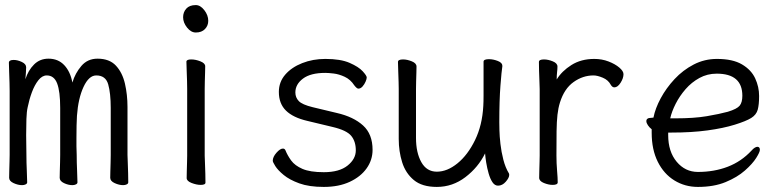

<svg xmlns="http://www.w3.org/2000/svg" viewBox="-20 -718 3040 756"><path d="M416 -293Q416 -351 406 -386Q396 -421 359 -421Q330 -421 309 -376Q288 -331 283 -262Q282 -246 281.5 -223.5Q281 -201 281 -175Q281 -159 281 -142Q281 -125 282 -108Q282 -77 283.5 -47Q285 -17 285 0Q285 5 279 8Q273 11 265 11Q249 11 232 3Q215 -5 215 -18Q215 -26 215.5 -43Q216 -60 216.5 -78.5Q217 -97 217 -108V-293Q217 -358 205 -389.5Q193 -421 164 -421Q146 -421 131 -402Q116 -383 105.5 -354.5Q95 -326 89 -296Q85 -279 84 -249.5Q83 -220 83 -186Q83 -167 83.5 -147.5Q84 -128 84 -108Q84 -77 85.5 -47Q87 -17 87 0Q87 5 81 8Q75 11 67 11Q51 11 33.5 3Q16 -5 16 -18Q16 -26 16.5 -45Q17 -64 17.5 -82.5Q18 -101 18 -108V-359Q18 -369 17.5 -391Q17 -413 16 -436.5Q15 -460 15 -471Q15 -482 34 -482Q49 -482 66 -474Q83 -466 83 -453Q83 -444 82 -432Q81 -420 80 -406Q91 -441 114 -464Q137 -487 171 -487Q209 -487 233 -461.5Q257 -436 265 -393Q276 -430 300.5 -458.5Q325 -487 364 -487Q411 -487 436.5 -459.5Q462 -432 472 -388.5Q482 -345 482 -297V-108Q482 -102 483 -80.5Q484 -59 484.5 -35.5Q485 -12 485 0Q485 5 479 8Q473 11 465 11Q449 11 431.5 3Q414 -5 414 -18Q414 -26 414.5 -43Q415 -60 415.5 -78.5Q416 -97 416 -108Z M800 -636Q800 -617 787 -603.5Q774 -590 751 -590Q732 -590 716.5 -609.5Q701 -629 701 -650Q701 -670 713.5 -684Q726 -698 751 -698Q769 -698 784.5 -678Q800 -658 800 -636ZM717 -368Q717 -378 716.5 -399Q716 -420 715 -442Q714 -464 714 -475Q714 -484 733 -484Q750 -484 769 -476.5Q788 -469 788 -457Q788 -449 787.5 -432.5Q787 -416 786.5 -398Q786 -380 786 -368V-105Q786 -99 787 -78Q788 -57 788.5 -34Q789 -11 789 1Q789 10 770 10Q754 10 734.5 2.5Q715 -5 715 -17Q715 -25 715.5 -43.5Q716 -62 716.5 -80Q717 -98 717 -105Z M1190 -242Q1134 -255 1106 -282.5Q1078 -310 1078 -356Q1078 -395 1103 -424Q1128 -453 1170 -469.5Q1212 -486 1261 -486Q1321 -486 1356.5 -470.5Q1392 -455 1408 -437.5Q1424 -420 1424 -413Q1424 -407 1419.5 -396.5Q1415 -386 1407.5 -377.5Q1400 -369 1391 -369Q1385 -369 1375 -382Q1360 -405 1337.5 -415.5Q1315 -426 1294 -428.5Q1273 -431 1261 -431Q1203 -431 1173 -408.5Q1143 -386 1143 -354Q1143 -334 1156.5 -320Q1170 -306 1211 -296L1307 -273Q1372 -258 1409.5 -224Q1447 -190 1447 -128Q1447 -88 1423.5 -55Q1400 -22 1357 -2Q1314 18 1255 18Q1197 18 1158.5 4Q1120 -10 1097 -29Q1074 -48 1064 -64Q1054 -80 1054 -85Q1054 -100 1068.5 -116.5Q1083 -133 1094 -133Q1101 -133 1104 -126Q1112 -106 1126.5 -86Q1141 -66 1171 -53Q1201 -40 1255 -40Q1316 -40 1348.5 -66Q1381 -92 1381 -126Q1381 -161 1363 -183Q1345 -205 1290 -218Z M1958 -457Q1955 -439 1950.5 -381Q1946 -323 1946 -237Q1946 -229 1946.5 -205.5Q1947 -182 1950.5 -151Q1954 -120 1962 -89Q1970 -58 1984 -35Q1985 -33 1985 -29Q1985 -18 1971.5 -2.5Q1958 13 1941 13Q1928 13 1919 -0.5Q1910 -14 1904 -35Q1898 -56 1894.5 -77.5Q1891 -99 1890 -114Q1863 -59 1812.5 -20.5Q1762 18 1700 18Q1642 18 1609.5 -9Q1577 -36 1563.5 -79Q1550 -122 1550 -171V-368Q1550 -374 1549.5 -395Q1549 -416 1548 -439.5Q1547 -463 1547 -474Q1547 -484 1567 -484Q1583 -484 1601.5 -476.5Q1620 -469 1620 -456Q1620 -448 1619.5 -431.5Q1619 -415 1618.5 -397.5Q1618 -380 1618 -368V-175Q1618 -117 1639 -79.5Q1660 -42 1700 -42Q1741 -42 1781.5 -75Q1822 -108 1850.5 -166.5Q1879 -225 1883 -301Q1884 -317 1884 -342.5Q1884 -368 1884 -395V-475Q1884 -485 1905 -485Q1922 -485 1940 -478Q1958 -471 1958 -459Z M2105 -367Q2105 -377 2104 -398Q2103 -419 2102.5 -441Q2102 -463 2102 -474Q2102 -484 2122 -484Q2138 -484 2156.5 -476.5Q2175 -469 2175 -456Q2175 -446 2173.5 -434Q2172 -422 2172 -405Q2192 -438 2230 -462Q2268 -486 2320 -486Q2350 -486 2376 -476Q2402 -466 2418.5 -452Q2435 -438 2435 -426Q2435 -410 2423.5 -392Q2412 -374 2399 -374Q2391 -374 2385 -384Q2375 -403 2353.5 -412Q2332 -421 2317 -421Q2275 -421 2238.5 -395Q2202 -369 2185 -315Q2178 -293 2175 -266Q2172 -239 2171.5 -201Q2171 -163 2171 -106Q2171 -75 2173.5 -46Q2176 -17 2176 0Q2176 10 2156 10Q2140 10 2121.5 2.5Q2103 -5 2103 -18Q2103 -26 2103.5 -44.5Q2104 -63 2104.5 -81Q2105 -99 2105 -106Z M2611 -196V-186Q2611 -121 2644.5 -81Q2678 -41 2728 -41Q2792 -41 2845.5 -61.5Q2899 -82 2939 -125Q2946 -133 2952 -136.5Q2958 -140 2962 -140Q2972 -140 2972 -128Q2972 -119 2957.5 -96Q2943 -73 2913 -46.5Q2883 -20 2837 -1Q2791 18 2728 18Q2677 18 2635.5 -7.5Q2594 -33 2570 -81Q2546 -129 2546 -195V-209Q2537 -216 2531 -225Q2525 -234 2525 -241Q2525 -254 2544 -254Q2545 -254 2548.5 -254.5Q2552 -255 2553 -255Q2560 -291 2581.5 -331Q2603 -371 2636 -406.5Q2669 -442 2711.5 -464Q2754 -486 2803 -486Q2865 -486 2901.5 -464.5Q2938 -443 2953.5 -409.5Q2969 -376 2969 -340Q2969 -306 2963.5 -286Q2958 -266 2938 -253.5Q2918 -241 2873 -227Q2828 -213 2765.5 -204.5Q2703 -196 2624 -196ZM2639 -252Q2713 -252 2763 -260.5Q2813 -269 2846 -278Q2882 -289 2892.5 -302Q2903 -315 2903 -341Q2903 -428 2802 -428Q2765 -428 2734 -411Q2703 -394 2679.5 -367Q2656 -340 2640.5 -309.5Q2625 -279 2619 -252Z"/></svg>

Font: Moon Stars Kai T HW
Style: Regular
Weight: 400
Designer: GuiWonder
Version: Version 1.101